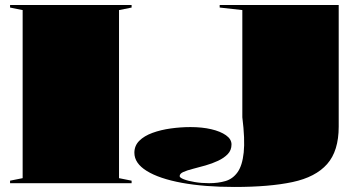

<svg xmlns="http://www.w3.org/2000/svg" viewBox="-20 -728 1425 763"><path d="M503 -708V-698L453 -688V-20L503 -10V0H20V-10L70 -20V-688L20 -698V-708ZM912 15Q792 15 702.5 -1.5Q613 -18 563.5 -48.5Q514 -79 514 -121Q514 -149 533.5 -168.5Q553 -188 586 -200Q619 -212 658.5 -217.5Q698 -223 737 -223Q783 -223 819.5 -214.5Q856 -206 878 -190.5Q900 -175 900 -154Q900 -131 885 -115.5Q870 -100 846.5 -89Q823 -78 796.5 -70.5Q770 -63 746.5 -57Q723 -51 708.5 -44.5Q694 -38 694 -28Q694 -22 710.5 -15.5Q727 -9 754 -4.5Q781 0 811 0Q847 0 876 -8.5Q905 -17 924 -43.5Q943 -70 948.5 -122Q954 -174 943 -262V-688L853 -698V-708H1326V-225Q1326 -128 1280 -76Q1234 -24 1142.5 -4.5Q1051 15 912 15Z"/></svg>

Font: Kalnia SemiExpanded
Style: Bold
Weight: 700
Width: 6
Designer: Frida Medrano
Foundry: Frida Medrano
Version: Version 1.105